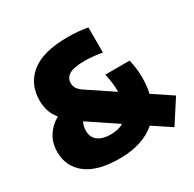

<svg xmlns="http://www.w3.org/2000/svg" viewBox="-164 -925 1122 1110"><g transform="rotate(-30 397.0 -370.0)"><path d="M331 9Q184.5 9 110.2 -48.8Q36 -106.5 36 -203Q36 -265.5 66.2 -311.2Q96.5 -357 141.5 -380Q115.5 -413 105.8 -445.5Q96 -478 96 -512Q96 -622.5 175.5 -686.2Q255 -750 420.5 -750Q458 -750 490.2 -746.8Q522.5 -743.5 552 -738.5V-570.5Q527.5 -575 496.5 -578.5Q465.5 -582 438.5 -582Q360 -582 331 -562.2Q302 -542.5 302 -510Q302 -488.5 313.5 -472.2Q325 -456 350.5 -439.5L514.5 -330L515 -331Q515 -389 500 -453H662.5Q677 -390.5 677 -333Q677 -277 666 -229L794 -144L694.5 10L575.5 -69Q486 9 331 9ZM240.5 -227Q240.5 -184 270.8 -160.8Q301 -137.5 355 -137.5Q379 -137.5 401 -142.2Q423 -147 442 -158L254 -283.5Q240.5 -258.5 240.5 -227Z"/></g></svg>

Font: Encode Sans SemiCondensed SemiCondensed Black
Style: Regular
Weight: 900
Width: 4
Designer: Multiple Designers
Foundry: Impallari Type
Version: Version 3.000; ttfautohint (v1.8.3) -l 8 -r 50 -G 200 -x 14 